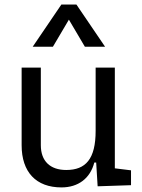

<svg xmlns="http://www.w3.org/2000/svg" viewBox="-20 -815 626 845"><path d="M250.5 9.8C324.2 9.8 377 -29.8 395 -99.6H403.3L409.7 4.9L556.6 0V-65.4L485.4 -74.2V-517.6H400.9V-239.3C400.9 -114.7 356.9 -66.9 271.5 -66.9C200.7 -66.9 159.7 -106 159.7 -175.8V-517.6H75.2V-175.8C75.2 -57.6 138.7 9.8 250.5 9.8ZM124 -609.4H212.9L283.2 -728.5L353.5 -609.4H442.4L316.4 -794.9H250Z"/></svg>

Font: Cascadia Mono PL SemiLight
Style: Regular
Weight: 350
Monospace: yes
Designer: Aaron Bell
Foundry: Saja Typeworks
Version: Version 2404.023